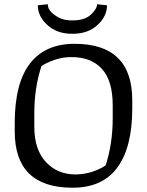

<svg xmlns="http://www.w3.org/2000/svg" viewBox="-20 -879 697 910"><path d="M514.2 -382.3Q513.7 -497.1 462.9 -552.7Q412.1 -608.4 318.8 -608.4Q275.4 -608.4 236.8 -594.7Q198.2 -581.1 176.3 -565.4Q142.6 -461.9 142.6 -343.3V-278.3Q142.6 -170.4 197.3 -111.3Q252 -52.2 338.4 -52.2Q380.9 -52.7 418.9 -65.4Q457 -78.1 481 -95.7Q514.2 -199.2 514.2 -317.4ZM333.5 -671.4Q606.9 -671.4 606.9 -403.8V-365.7Q606.9 -181.6 536.6 -85.4Q466.3 10.7 323.7 10.7Q49.8 10.7 49.8 -256.3V-294.9Q49.8 -484.9 122.1 -578.1Q194.3 -671.4 333.5 -671.4ZM204.6 -760.3Q159.2 -801.8 159.2 -854L206.5 -858.9Q206.1 -837.4 225.6 -818.8Q245.1 -800.8 267.6 -791.5Q290 -782.2 323.2 -782.2Q381.8 -782.2 410.6 -809.6Q439.9 -836.9 439.9 -858.9L487.3 -854Q487.3 -801.8 441.9 -760.3Q397 -718.8 323.2 -718.8Q249.5 -718.8 204.6 -760.3Z"/></svg>

Font: NoticiaText-Regular
Style: Regular
Weight: 400
Designer: JM Sole
Foundry: JM Sole
Version: Version 1.003